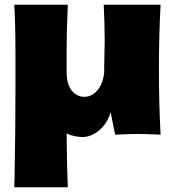

<svg xmlns="http://www.w3.org/2000/svg" viewBox="-20 -566 735 807"><path d="M648 -274Q648 -127 655 0Q591 -3 560 -3Q530 -3 464 0L445 -94Q430 -45 396 -17.5Q362 10 327 10Q311 10 292.5 6Q274 2 260 -5Q261 133 265 221H40Q40 202 41 193Q45 -27 45 -189V-333Q45 -466 40 -546H265Q260 -439 260 -357V-265Q260 -212 281.5 -185.5Q303 -159 335 -159Q366 -159 389.5 -186.5Q413 -214 418 -262V-285Q420 -363 420 -393Q420 -462 416 -546H655Q648 -420 648 -274Z"/></svg>

Font: Dela Gothic One
Style: Regular
Weight: 400
Designer: aratakana
Foundry: aratakana
Version: Version 1.004